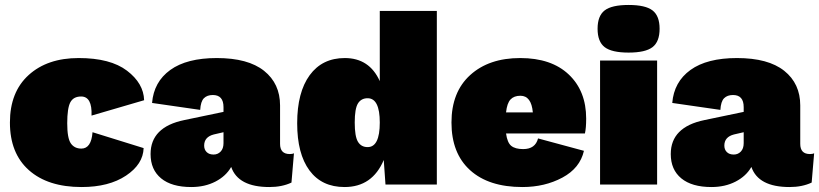

<svg xmlns="http://www.w3.org/2000/svg" viewBox="-20 -744 3302 774"><path d="M297 -510Q425 -510 492 -459Q559 -408 561 -340L349 -278Q352 -355 307 -355Q276 -355 263.5 -331.5Q251 -308 251 -247Q251 -187 265.5 -166Q280 -145 308 -145Q348 -145 353 -211L559 -147Q557 -82 488 -36Q419 10 309 10Q173 10 96.5 -58Q20 -126 20 -250Q20 -373 95.5 -441.5Q171 -510 297 -510Z M1148 -123Q1159 -123 1165 -126L1155 -8Q1117 10 1066 10Q940 10 912 -71Q891 -34 848.5 -12Q806 10 751 10Q672 10 629.5 -25Q587 -60 587 -123Q587 -232 723 -260L881 -293V-312Q881 -361 838 -361Q815 -361 802 -348Q789 -335 787 -301L593 -329Q600 -414 666.5 -462Q733 -510 854 -510Q980 -510 1044.5 -458.5Q1109 -407 1109 -319V-164Q1109 -123 1148 -123ZM841 -121Q858 -121 869.5 -133Q881 -145 881 -167V-211L842 -202Q803 -192 803 -157Q803 -141 813 -131Q823 -121 841 -121Z M1511 -700H1741V0H1534L1527 -99Q1481 10 1369 10Q1277 10 1227.5 -57Q1178 -124 1178 -247Q1178 -372 1228.5 -441Q1279 -510 1370 -510Q1469 -510 1511 -417ZM1462 -151Q1511 -151 1511 -250Q1511 -348 1462 -348Q1436 -348 1423 -327Q1410 -306 1410 -250Q1410 -194 1423 -172.5Q1436 -151 1462 -151Z M2343 -266Q2343 -228 2338 -206H2020Q2025 -169 2041 -156Q2057 -143 2089 -143Q2138 -143 2149 -186L2334 -136Q2318 -66 2247 -28Q2176 10 2086 10Q1950 10 1875 -58Q1800 -126 1800 -250Q1800 -373 1875.5 -441.5Q1951 -510 2077 -510Q2203 -510 2273 -443.5Q2343 -377 2343 -266ZM2078 -358Q2052 -358 2038 -343Q2024 -328 2020 -291H2128Q2122 -358 2078 -358Z M2610.5 -554Q2582 -532 2514 -532Q2446 -532 2417.5 -554Q2389 -576 2389 -628Q2389 -680 2417.5 -702Q2446 -724 2514 -724Q2582 -724 2610.5 -702Q2639 -680 2639 -628Q2639 -576 2610.5 -554ZM2629 -500V0H2399V-500Z M3245 -123Q3256 -123 3262 -126L3252 -8Q3214 10 3163 10Q3037 10 3009 -71Q2988 -34 2945.5 -12Q2903 10 2848 10Q2769 10 2726.5 -25Q2684 -60 2684 -123Q2684 -232 2820 -260L2978 -293V-312Q2978 -361 2935 -361Q2912 -361 2899 -348Q2886 -335 2884 -301L2690 -329Q2697 -414 2763.5 -462Q2830 -510 2951 -510Q3077 -510 3141.5 -458.5Q3206 -407 3206 -319V-164Q3206 -123 3245 -123ZM2938 -121Q2955 -121 2966.5 -133Q2978 -145 2978 -167V-211L2939 -202Q2900 -192 2900 -157Q2900 -141 2910 -131Q2920 -121 2938 -121Z"/></svg>

Font: Elaine Sans Black
Style: Regular
Weight: 900
Designer: Wei Huang
Foundry: Wei Huang
Version: Version 2.001;December 24, 2019;FontCreator 12.0.0.2547 64-b